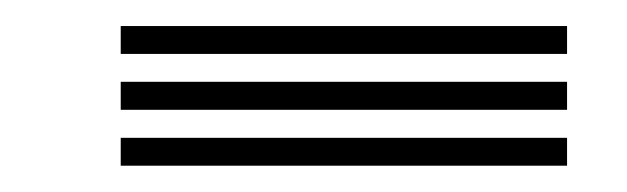

<svg xmlns="http://www.w3.org/2000/svg" viewBox="-20 -771 477 146"><path d="M71.8 -730V-751.2H411.2V-730ZM71.8 -645V-666.2H411.2V-645ZM71.8 -687.5V-708.8H411.2V-687.5Z"/></svg>

Font: Big Shoulders Inline Text Thin ExtraBold
Style: Regular
Weight: 800
Version: Version 2.002